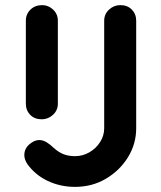

<svg xmlns="http://www.w3.org/2000/svg" viewBox="-20 -720 627 750"><path d="M206 -315Q206 -289 187 -271.5Q168 -254 143 -254Q115 -254 98 -271.5Q81 -289 81 -315V-639Q81 -665 99 -682.5Q117 -700 145 -700Q169 -700 187.5 -682.5Q206 -665 206 -639ZM273 10Q216 10 167 -13Q118 -36 87 -79Q75 -97 75 -114Q75 -139 94.5 -156Q114 -173 133 -173Q148 -173 162.5 -164Q177 -155 189 -143Q209 -125 228.5 -117.5Q248 -110 273 -110Q303 -110 329 -125Q355 -140 371 -165Q387 -190 387 -219V-639Q387 -665 406 -682.5Q425 -700 450 -700Q478 -700 495 -682.5Q512 -665 512 -639V-219Q512 -158 480 -106Q448 -54 394 -22Q340 10 273 10Z"/></svg>

Font: zvoove
Style: Bold
Weight: 700
Designer: Vernon Adams (Nunito) & Andrew Paglinawan (Quicksand)
Foundry: zvoove
Version: Version 3.006